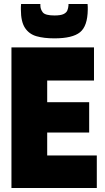

<svg xmlns="http://www.w3.org/2000/svg" viewBox="-20 -936 521 956"><path d="M37 0V-700H448V-535H215V-427H424V-276H215V-162H462V0ZM251 -745Q199 -745 162 -755.5Q125 -766 104.5 -797Q84 -828 84 -888Q84 -895 84 -901.5Q84 -908 85 -916H181Q181 -913 181 -909Q181 -890 193 -874.5Q205 -859 251 -859Q282 -859 296.5 -866Q311 -873 315.5 -884.5Q320 -896 321 -909Q321 -912 321 -916H416Q417 -908 417 -901.5Q417 -895 417 -888Q416 -806 378.5 -775.5Q341 -745 251 -745Z"/></svg>

Font: Georama SemiCondensed ExtraBold
Style: Regular
Weight: 800
Width: 4
Designer: Jean-Baptiste Levee
Foundry: Production Type
Version: Version 1.000